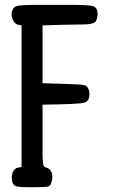

<svg xmlns="http://www.w3.org/2000/svg" viewBox="-20 -784 485 804"><path d="M50.8 -2.9Q29.3 -7.8 29.3 -41Q29.3 -50.8 32.2 -59.6Q40 -80.1 55.7 -82Q55.7 -82 70.3 -85Q70.3 -85 70.3 -677.7L55.7 -680.7Q40 -683.6 32.2 -705.1Q28.3 -714.8 28.3 -724.6Q28.3 -732.4 31.2 -739.3Q37.1 -754.9 46.9 -757.8Q61.5 -763.7 144.5 -763.7Q209 -763.7 272.5 -763.7Q356.4 -763.7 371.1 -757.8Q388.7 -751 388.7 -724.6V-723.6Q385.7 -695.3 377 -690.4Q363.3 -681.6 328.1 -681.6Q243.2 -680.7 158.2 -677.7V-435.5Q188.5 -434.6 253.4 -432.6Q318.4 -430.7 332 -427.7Q353.5 -422.9 354.5 -388.7Q354.5 -358.4 330.1 -353.5Q309.6 -347.7 158.2 -345.7V-130.9Q159.2 -97.7 162.6 -90.8Q166 -84 173.8 -82Q199.2 -75.2 199.2 -41Q199.2 -31.2 194.8 -18.1Q190.4 -4.9 179.7 -2.4Q168.9 0 115.7 0Q62.5 0 50.8 -2.9Z"/></svg>

Font: Semi-Sweet
Style: Book
Weight: 400
Designer: Walter E Stewart
Version: 0.5